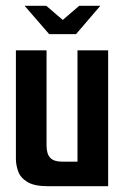

<svg xmlns="http://www.w3.org/2000/svg" viewBox="-20 -644 434 664"><path d="M65 -624H140L197 -575L254 -624H327L243 -526H150ZM146 0Q99 0 75 -14.5Q51 -29 43 -51Q35 -73 35 -95V-470H141V-141Q141 -112 153.5 -98.5Q166 -85 194 -85H248V-470H354V0Z"/></svg>

Font: Smooch Sans
Style: Bold
Weight: 700
Designer: Robert E. Leuschke
Foundry: Robert E. Leuschke
Version: Version 1.010